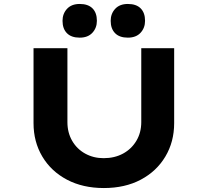

<svg xmlns="http://www.w3.org/2000/svg" viewBox="-20 -944 1048 970"><path d="M504.6 6Q398.5 6 318.4 -36.2Q238.4 -78.4 193.9 -152.9Q149.4 -227.4 149.4 -322V-700.4H320.6V-327Q320.6 -274.1 344.5 -232.7Q368.4 -191.3 410.2 -168.1Q452.1 -144.9 503.6 -144.9Q559 -144.9 601.7 -168.1Q644.3 -191.3 669 -232.7Q693.7 -274.1 693.7 -327V-700.4H859.9V-322Q859.9 -227.4 815.3 -152.9Q770.8 -78.4 691.1 -36.2Q611.4 6 504.6 6ZM626 -753.8Q583.5 -753.8 561.4 -776.4Q539.2 -799 539.2 -838.9Q539.2 -874.8 561.9 -899.4Q584.7 -924 626 -924Q668.5 -924 690.6 -901.7Q712.8 -879.4 712.8 -838.9Q712.8 -803 690.1 -778.4Q667.3 -753.8 626 -753.8ZM382.7 -753.8Q340.2 -753.8 318.1 -776.4Q295.9 -799 295.9 -838.9Q295.9 -874.8 318.6 -899.4Q341.4 -924 382.7 -924Q425.1 -924 447.3 -901.7Q469.5 -879.4 469.5 -838.9Q469.5 -803 446.7 -778.4Q424 -753.8 382.7 -753.8Z"/></svg>

Font: Lexend Tera
Style: Regular
Weight: 400
Designer: Bonnie Shaver-Troup, Thomas Jockin
Foundry: Lexend
Version: Version 1.007